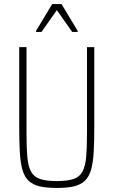

<svg xmlns="http://www.w3.org/2000/svg" viewBox="-20 -921 561 949"><path d="M261 8Q210 8 176 0Q142 -8 121.5 -27.5Q101 -47 91 -81.5Q81 -116 78 -168Q75 -220 75 -294V-688H111V-264Q111 -192 115 -146Q119 -100 133 -73.5Q147 -47 177.5 -36.5Q208 -26 261 -26Q314 -26 344 -36.5Q374 -47 388 -73.5Q402 -100 406 -146Q410 -192 410 -264V-688H446V-294Q446 -220 443 -168Q440 -116 430 -81.5Q420 -47 399.5 -27.5Q379 -8 345.5 0Q312 8 261 8ZM158 -763V-768L238 -901H284L364 -768V-763H337L261 -871L185 -763Z"/></svg>

Font: Saira Condensed Thin
Style: Regular
Weight: 250
Width: 3
Designer: Hector Gatti with collaboration of the Omnibus-Type team
Foundry: Omnibus-Type
Version: Version 1.101